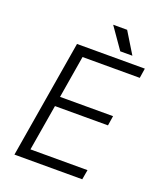

<svg xmlns="http://www.w3.org/2000/svg" viewBox="-157 -971 906 1072"><g transform="rotate(20 296.5 -435.0)"><path d="M175 -700H578L569 -642H229L187 -390H502L493 -332H178L132 -58H471L461 0H58ZM328 -870H411L488 -744H416Z"/></g></svg>

Font: Oak Sans Light Italic
Style: Regular
Weight: 400
Italic angle: -9.5°
Foundry: Erik Kennedy, Walven
Version: Version 1.000;Glyphs 3.1.2 (3151)